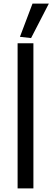

<svg xmlns="http://www.w3.org/2000/svg" viewBox="-20 -1049 292 1069"><path d="M91 -844 161 -1029H252L153 -837ZM78 -808H166V0H78Z"/></svg>

Font: Encode Sans
Style: Regular
Weight: 400
Designer: Pablo Impallari, Andres Torresi
Foundry: Pablo Impallari, Andres Torresi
Version: Version 1.000; ttfautohint (v1.00) -l 8 -r 50 -G 200 -x 14 -